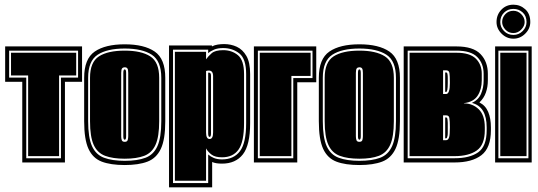

<svg xmlns="http://www.w3.org/2000/svg" viewBox="-20 -693 2297 819"><path d="M75 0V-344H2V-495H330V-344H257V0ZM92 -18H240V-362H313V-477H19V-362H92ZM100 -27V-371H27V-468H305V-371H232V-27Z M512 11Q452 11 414 -3.5Q376 -18 357.5 -58Q339 -98 339 -176V-361Q339 -442 384 -473Q429 -504 512 -504Q595 -504 640 -473Q685 -442 685 -361V-176Q685 -98 666 -58Q647 -18 609 -3.5Q571 11 512 11ZM512 -7Q566 -7 600.5 -20Q635 -33 651.5 -69.5Q668 -106 668 -176V-361Q668 -433 627.5 -459.5Q587 -486 512 -486Q437 -486 396.5 -459.5Q356 -433 356 -361V-176Q356 -106 372.5 -69.5Q389 -33 424 -20Q459 -7 512 -7ZM512 -16Q461 -16 428 -28.5Q395 -41 379.5 -75.5Q364 -110 364 -176V-361Q364 -428 402 -452.5Q440 -477 512 -477Q583 -477 621 -452.5Q659 -428 659 -361V-176Q659 -110 643.5 -75.5Q628 -41 595.5 -28.5Q563 -16 512 -16ZM512 -88Q523 -88 525 -96.5Q527 -105 527 -112V-382Q527 -396 523.5 -401Q520 -406 512 -406Q505 -406 501 -401.5Q497 -397 497 -382V-112Q497 -102 499.5 -95Q502 -88 512 -88ZM512 -97Q506 -97 506 -112V-382Q506 -397 512 -397Q518 -397 518 -382V-112Q518 -97 512 -97Z M701 106V-499H884V-495Q896 -501 909.5 -503Q923 -505 936 -505Q965 -505 990 -493.5Q1015 -482 1031 -454.5Q1047 -427 1047 -377V-168Q1047 -74 1016 -34.5Q985 5 927 5Q900 5 885 -2V106ZM718 88H868V-34Q878 -25 892.5 -19Q907 -13 927 -13Q977 -13 1003.5 -48Q1030 -83 1030 -168V-377Q1030 -442 1001 -465Q972 -488 932 -488Q909 -488 893.5 -481.5Q878 -475 868 -466V-481H718ZM726 78V-472H859V-440Q868 -453 883 -466Q898 -479 932 -479Q969 -479 995 -457.5Q1021 -436 1021 -377V-168Q1021 -88 997.5 -55Q974 -22 927 -22Q898 -22 882.5 -33.5Q867 -45 859 -60V78ZM874 -100Q889 -100 889 -128V-368Q889 -392 871 -392Q863 -392 859 -390V-128Q859 -100 874 -100ZM874 -109Q868 -109 868 -124V-383H872Q880 -383 880 -370V-124Q880 -109 874 -109Z M1063 0V-495H1329V-342H1248V0ZM1080 -18H1231V-360H1313V-477H1080ZM1088 -27V-468H1305V-369H1223V-27Z M1513 11Q1453 11 1415 -3.5Q1377 -18 1358.5 -58Q1340 -98 1340 -176V-361Q1340 -442 1385 -473Q1430 -504 1513 -504Q1596 -504 1641 -473Q1686 -442 1686 -361V-176Q1686 -98 1667 -58Q1648 -18 1610 -3.5Q1572 11 1513 11ZM1513 -7Q1567 -7 1601.5 -20Q1636 -33 1652.5 -69.5Q1669 -106 1669 -176V-361Q1669 -433 1628.5 -459.5Q1588 -486 1513 -486Q1438 -486 1397.5 -459.5Q1357 -433 1357 -361V-176Q1357 -106 1373.5 -69.5Q1390 -33 1425 -20Q1460 -7 1513 -7ZM1513 -16Q1462 -16 1429 -28.5Q1396 -41 1380.5 -75.5Q1365 -110 1365 -176V-361Q1365 -428 1403 -452.5Q1441 -477 1513 -477Q1584 -477 1622 -452.5Q1660 -428 1660 -361V-176Q1660 -110 1644.5 -75.5Q1629 -41 1596.5 -28.5Q1564 -16 1513 -16ZM1513 -88Q1524 -88 1526 -96.5Q1528 -105 1528 -112V-382Q1528 -396 1524.5 -401Q1521 -406 1513 -406Q1506 -406 1502 -401.5Q1498 -397 1498 -382V-112Q1498 -102 1500.5 -95Q1503 -88 1513 -88ZM1513 -97Q1507 -97 1507 -112V-382Q1507 -397 1513 -397Q1519 -397 1519 -382V-112Q1519 -97 1513 -97Z M1702 0V-495H1927Q1998 -495 2029.5 -462.5Q2061 -430 2061 -378V-350Q2061 -322 2052.5 -298Q2044 -274 2025 -256Q2051 -243 2062.5 -215.5Q2074 -188 2074 -150V-138Q2074 -62 2033.5 -31Q1993 0 1919 0ZM1719 -18H1919Q1984 -18 2020 -43.5Q2056 -69 2056 -138V-150Q2056 -238 1993 -254Q2021 -267 2032 -293Q2043 -319 2043 -350V-378Q2043 -422 2016 -449.5Q1989 -477 1927 -477H1719ZM1727 -27V-468H1927Q1984 -468 2009.5 -443Q2035 -418 2035 -378V-350Q2035 -312 2017.5 -285Q2000 -258 1959 -253V-252Q1996 -252 2022 -227Q2048 -202 2048 -150V-138Q2048 -75 2013.5 -51Q1979 -27 1919 -27ZM1870 -292H1883Q1899 -292 1899 -339Q1899 -355 1898.5 -365.5Q1898 -376 1897 -382Q1895 -393 1883 -393H1870ZM1879 -301V-384H1883Q1888 -384 1889 -375Q1890 -370 1890 -361Q1890 -352 1890 -339Q1890 -301 1883 -301ZM1870 -95H1883Q1892 -95 1896 -108Q1899 -120 1899 -151Q1899 -163 1898.5 -172Q1898 -181 1897 -188Q1896 -201 1883 -201H1870ZM1879 -103V-192H1883Q1888 -192 1889 -182Q1890 -177 1890 -169Q1890 -161 1890 -151Q1890 -138 1890 -128.5Q1890 -119 1889 -114Q1887 -103 1883 -103Z M2092 0V-495H2248V0ZM2106 -18H2234V-477H2106ZM2114 -27V-468H2226V-27ZM2170 -528Q2141 -528 2119.5 -549.5Q2098 -571 2098 -599Q2098 -630 2118.5 -651.5Q2139 -673 2170 -673Q2199 -673 2220.5 -653.5Q2242 -634 2242 -599Q2242 -571 2220.5 -549.5Q2199 -528 2170 -528ZM2170 -544Q2193 -544 2209.5 -560.5Q2226 -577 2226 -599Q2226 -625 2209.5 -640Q2193 -655 2170 -655Q2146 -655 2130 -639Q2114 -623 2114 -599Q2114 -577 2130 -560.5Q2146 -544 2170 -544ZM2170 -552Q2149 -552 2135.5 -567Q2122 -582 2122 -599Q2122 -618 2135.5 -632.5Q2149 -647 2170 -647Q2189 -647 2203.5 -632.5Q2218 -618 2218 -599Q2218 -582 2203.5 -567Q2189 -552 2170 -552Z"/></svg>

Font: Alumni Sans Collegiate One
Style: Regular
Weight: 400
Designer: Robert E. Leuschke
Foundry: Robert E. Leuschke
Version: Version 1.100